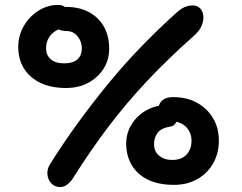

<svg xmlns="http://www.w3.org/2000/svg" viewBox="-20 -738 982 779"><path d="M686 12Q622 12 579 -9.5Q536 -31 514 -69Q492 -107 492 -155Q492 -198 514 -233.5Q536 -269 573 -290Q598 -304 625 -309Q629 -324 641 -333Q657 -344 681 -344Q739 -344 780.5 -320.5Q822 -297 845 -257.5Q868 -218 868 -168Q868 -116 845 -75.5Q822 -35 781 -11.5Q740 12 686 12ZM225 21Q203 21 189 7Q175 -7 172.5 -29Q170 -51 183 -72Q237 -158 296 -239Q355 -320 418 -397Q481 -474 549.5 -545Q618 -616 690 -681Q711 -701 727.5 -708.5Q744 -716 762 -716Q780 -716 791.5 -704.5Q803 -693 805 -674Q807 -655 798 -633.5Q789 -612 767 -593Q662 -500 576.5 -409Q491 -318 418.5 -222Q346 -126 278 -18Q266 1 252.5 11Q239 21 225 21ZM248 -381Q187 -381 143.5 -402Q100 -423 77 -460.5Q54 -498 54 -547Q54 -593 76 -631.5Q98 -670 135 -694Q172 -718 216 -718Q232 -718 243 -710Q245 -710 247 -710Q302 -710 341.5 -688.5Q381 -667 402 -629Q423 -591 423 -541Q423 -495 400 -459Q377 -423 338 -402Q299 -381 248 -381ZM695 -244Q694 -241 693 -239Q686 -226 669 -224Q633 -218 619 -198.5Q605 -179 605 -153Q605 -124 625.5 -106.5Q646 -89 679 -89Q716 -89 736.5 -110.5Q757 -132 757 -167Q757 -200 735 -223Q719 -239 695 -244ZM217 -619Q191 -606 180 -588Q167 -568 167 -543Q167 -514 186 -497.5Q205 -481 241 -481Q276 -481 294 -497Q312 -513 312 -542Q312 -570 294.5 -591Q277 -612 251 -612Q232 -612 217 -619Z"/></svg>

Font: Shantell Sans Light Medium
Style: Regular
Weight: 500
Version: Version 1.008;[ac192a2d6]